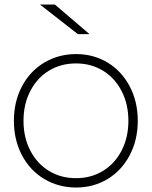

<svg xmlns="http://www.w3.org/2000/svg" viewBox="-20 -821 667 844"><path d="M221.1 -801.1 373.3 -671.1H322.2L155.6 -801.1ZM41.1 -290Q41.1 -374.4 76.7 -441.7Q112.2 -508.9 175 -546.1Q237.8 -583.3 314.4 -583.3Q391.1 -583.3 452.8 -546.1Q514.4 -508.9 550 -441.7Q585.6 -374.4 585.6 -290Q585.6 -205.6 550 -138.3Q514.4 -71.1 452.8 -33.9Q391.1 3.3 314.4 3.3Q237.8 3.3 175 -33.9Q112.2 -71.1 76.7 -138.3Q41.1 -205.6 41.1 -290ZM544.4 -290Q544.4 -363.3 514.4 -421.1Q484.4 -478.9 432.2 -510.6Q380 -542.2 314.4 -542.2Q247.8 -542.2 195.6 -510.6Q143.3 -478.9 113.3 -421.1Q83.3 -363.3 83.3 -290Q83.3 -216.7 113.3 -158.9Q143.3 -101.1 195.6 -69.4Q247.8 -37.8 314.4 -37.8Q380 -37.8 432.2 -69.4Q484.4 -101.1 514.4 -158.9Q544.4 -216.7 544.4 -290Z"/></svg>

Font: Paperlogy 2 ExtraLight
Style: Regular
Weight: 250
Designer: redesigned by Lee Juim, glyphs from Gmarket Sans & Montserrat
Foundry: PT&
Version: Version 1.001